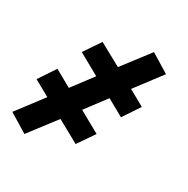

<svg xmlns="http://www.w3.org/2000/svg" viewBox="-155 -613 904 921"><g transform="rotate(30 297.5 -152.5)"><path d="M98 173 -5 110 105 -35 17 -84 79 -177 172 -125 258 -239 140 -305 202 -397 326 -329 440 -478 543 -415 433 -270 521 -221 459 -128 366 -180 280 -66 398 0 335 92 212 24Z"/></g></svg>

Font: Iosevka Etoile Heavy
Style: Italic
Weight: 900
Italic angle: -9°
Designer: Belleve Invis
Foundry: Belleve Invis
Version: Version 22.1.2; ttfautohint (v1.8.4)